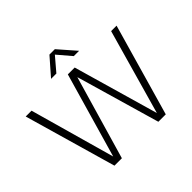

<svg xmlns="http://www.w3.org/2000/svg" viewBox="-211 -1201 1457 1457"><g transform="rotate(-45 518.0 -472.5)"><path d="M243 0 30.5 -740H93L292.5 -30.5H278L482.5 -740H556L760 -30.5H746L947 -740H1005.5L793.5 0H714L511 -701H526.5L322.5 0ZM368.5 -806 490 -945H548L669.5 -806H612.5L511.5 -924.5H526.5L425.5 -806Z"/></g></svg>

Font: Encode Sans SC Light
Style: Regular
Weight: 300
Version: Version 3.002